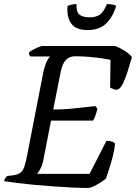

<svg xmlns="http://www.w3.org/2000/svg" viewBox="-30 -932 674 952"><path d="M407 0Q376 0 332 -2Q288 -4 238.5 -7.5Q189 -11 140.5 -15.5Q92 -20 52.5 -25Q13 -30 -10 -34Q-8 -42 -3.5 -49Q1 -56 5 -59L35 -63Q59 -66 71.5 -76Q84 -86 91 -106.5Q98 -127 105 -164L184 -570Q192 -607 202 -627.5Q212 -648 219 -652H121Q119 -654 116 -659Q113 -664 113 -671Q120 -678 134 -685.5Q148 -693 161.5 -698.5Q175 -704 180 -704H540Q563 -696 587 -681Q611 -666 624 -649Q614 -613 603.5 -579.5Q593 -546 582 -522.5Q571 -499 559 -491Q549 -484 534.5 -489.5Q520 -495 516 -498L518 -635Q501 -639 473.5 -643Q446 -647 413 -650Q380 -653 344 -653Q319 -653 304 -641Q289 -629 281.5 -610.5Q274 -592 270 -571L234 -389Q275 -389 311 -392Q347 -395 380 -399Q413 -403 443 -406L453 -393Q448 -371 442 -355.5Q436 -340 431 -334H223L185 -139Q180 -113 170.5 -95.5Q161 -78 154 -70H414L498 -234Q514 -234 527.5 -229Q541 -224 540 -217Q538 -191 529.5 -158Q521 -125 511.5 -95Q502 -65 495 -46Q485 -38 468 -27Q451 -16 434.5 -8Q418 0 407 0ZM404 -783Q346 -783 323 -815.5Q300 -848 305 -903Q310 -905 323 -908.5Q336 -912 349 -912Q348 -869 366.5 -857.5Q385 -846 413 -846Q445 -846 464.5 -859Q484 -872 500 -912Q517 -912 529.5 -909Q542 -906 546 -903Q530 -848 496.5 -815.5Q463 -783 404 -783Z"/></svg>

Font: Texturina Medium 12pt Medium
Style: Italic
Weight: 500
Italic angle: -11°
Version: Version 1.002